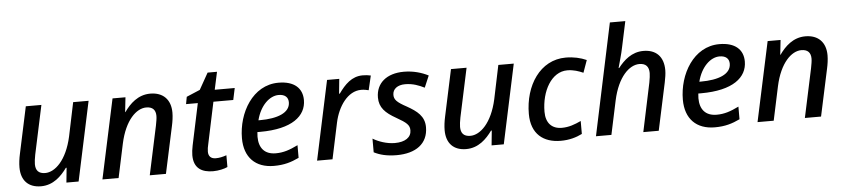

<svg xmlns="http://www.w3.org/2000/svg" viewBox="-45 -1025 5717 1301"><g transform="rotate(-5 2814.0 -375.0)"><path d="M190 10C274 10 329 -46 368 -100H373L363 0H446L561 -539H456L408 -309C373 -151 293 -77 226 -77C180 -77 161 -101 161 -143C161 -160 164 -180 169 -207L240 -539H134L66 -221C59 -189 55 -158 55 -130C55 -40 105 10 190 10Z M608 0H718L767 -230C801 -387 879 -460 946 -460C989 -460 1010 -438 1010 -397C1010 -379 1006 -359 1001 -332L930 0H1040L1109 -321C1115 -348 1120 -381 1120 -410C1120 -498 1069 -551 981 -551C897 -551 841 -495 803 -441H801L812 -541H724Z M1361 10C1398 10 1439 0 1459 -10V-90C1432 -81 1411 -76 1386 -76C1351 -76 1336 -96 1336 -125C1336 -140 1339 -160 1343 -175L1403 -459H1538L1555 -539H1419L1445 -659H1381L1318 -547L1226 -508L1217 -459H1297L1237 -176C1232 -152 1229 -128 1229 -110C1229 -20 1285 10 1361 10Z M1774 10C1845 10 1892 -5 1945 -30V-116C1888 -88 1846 -74 1794 -74C1718 -74 1680 -120 1680 -196C1680 -205 1681 -217 1682 -228H1701C1919 -228 2015 -309 2015 -417C2015 -498 1960 -549 1853 -549C1677 -549 1574 -368 1574 -195C1574 -65 1649 10 1774 10ZM1707 -307H1696C1721 -406 1785 -466 1847 -466C1891 -466 1912 -444 1912 -411C1912 -339 1825 -307 1707 -307Z M2068 0H2173L2225 -245C2248 -353 2315 -452 2407 -452C2425 -452 2442 -449 2458 -445L2481 -543C2465 -547 2444 -549 2426 -549C2351 -549 2303 -498 2261 -439H2256L2266 -539H2183Z M2609 10C2739 10 2823 -49 2823 -162C2823 -237 2773 -274 2706 -312C2639 -348 2622 -367 2622 -399C2622 -439 2656 -464 2707 -464C2760 -464 2802 -447 2838 -429L2872 -509C2827 -532 2770 -549 2706 -549C2589 -549 2516 -488 2516 -390C2516 -322 2555 -283 2628 -242C2697 -203 2716 -185 2716 -150C2716 -102 2674 -73 2604 -73C2549 -73 2493 -93 2455 -116V-23C2494 -3 2542 10 2609 10Z M3082 10C3166 10 3221 -46 3260 -100H3265L3255 0H3338L3453 -539H3348L3300 -309C3265 -151 3185 -77 3118 -77C3072 -77 3053 -101 3053 -143C3053 -160 3056 -180 3061 -207L3132 -539H3026L2958 -221C2951 -189 2947 -158 2947 -130C2947 -40 2997 10 3082 10Z M3725 10C3784 10 3831 -4 3871 -24V-112C3828 -92 3788 -77 3740 -77C3672 -77 3632 -119 3632 -195C3632 -336 3702 -462 3810 -462C3853 -462 3888 -449 3918 -436L3948 -520C3908 -538 3860 -549 3807 -549C3632 -549 3525 -383 3525 -190C3525 -53 3608 10 3725 10Z M3965 0H4070L4119 -230C4153 -388 4232 -462 4300 -462C4345 -462 4365 -438 4365 -395C4365 -379 4362 -359 4357 -331L4287 0H4392L4461 -322C4467 -352 4472 -380 4472 -405C4472 -498 4421 -548 4335 -548C4255 -548 4201 -497 4162 -447H4158C4169 -488 4185 -541 4193 -582L4231 -760H4126Z M4773 10C4844 10 4891 -5 4944 -30V-116C4887 -88 4845 -74 4793 -74C4717 -74 4679 -120 4679 -196C4679 -205 4680 -217 4681 -228H4700C4918 -228 5014 -309 5014 -417C5014 -498 4959 -549 4852 -549C4676 -549 4573 -368 4573 -195C4573 -65 4648 10 4773 10ZM4706 -307H4695C4720 -406 4784 -466 4846 -466C4890 -466 4911 -444 4911 -411C4911 -339 4824 -307 4706 -307Z M5064 0H5174L5223 -230C5257 -387 5335 -460 5402 -460C5445 -460 5466 -438 5466 -397C5466 -379 5462 -359 5457 -332L5386 0H5496L5565 -321C5571 -348 5576 -381 5576 -410C5576 -498 5525 -551 5437 -551C5353 -551 5297 -495 5259 -441H5257L5268 -541H5180Z"/></g></svg>

Font: Noto Sans Medium
Style: Italic
Weight: 500
Italic angle: -12°
Designer: Monotype Design Team
Foundry: Monotype Imaging Inc.
Version: Version 2.013